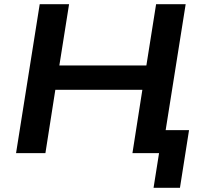

<svg xmlns="http://www.w3.org/2000/svg" viewBox="-20 -725 970 909"><path d="M707 164 733 0H613L631 -109H875L832 164ZM56 0 168 -705H307L261 -415H673L719 -705H859L747 0H607L654 -300H242L195 0Z"/></svg>

Font: Nunito Sans 10pt SemiExpanded
Style: Bold Italic
Weight: 700
Width: 6
Italic angle: -9°
Designer: Vernon Adams
Foundry: Vernon Adams
Version: Version 3.101;gftools[0.9.27]